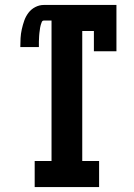

<svg xmlns="http://www.w3.org/2000/svg" viewBox="-20 -755 540 775"><path d="M120 0V-105H188V-672H157Q151 -672 148.5 -666Q146 -660 144.5 -654.5Q143 -649 142 -643.5Q141 -638 140.5 -632.5Q140 -627 139 -621.5Q138 -616 138 -610Q138 -604 137.5 -598.5Q137 -593 137 -587.5Q137 -582 137 -576.5Q137 -571 137 -565H62Q62 -583 63 -601Q64 -619 68 -637Q72 -655 78 -672Q84 -689 95 -703.5Q106 -718 122.5 -726.5Q139 -735 157 -735H450V-548H359V-630H312V-105H380V0Z"/></svg>

Font: Iosevka Slab Extrabold
Style: Regular
Weight: 800
Monospace: yes
Designer: Belleve Invis
Foundry: Belleve Invis
Version: Version 11.1.1; ttfautohint (v1.8.3)